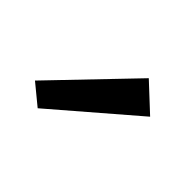

<svg xmlns="http://www.w3.org/2000/svg" viewBox="-61 -850 402 402"><g transform="rotate(45 139.5 -649.5)"><path d="M27 -582 192 -754 251 -699 72 -545Z"/></g></svg>

Font: Andada Pro
Style: Bold
Weight: 700
Designer: Carolina Giovagnoli
Foundry: Huerta Tipografica
Version: Version 3.005; ttfautohint (v1.8.4)